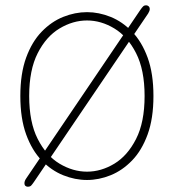

<svg xmlns="http://www.w3.org/2000/svg" viewBox="-20 -671 659 727"><path d="M533 -651Q538.5 -651 542.8 -647.2Q547 -643.5 547 -636.5Q547 -633 545.5 -629Q544 -625 541 -620L108.5 18Q102 27.5 97.8 31.8Q93.5 36 85 36Q80 36 76.2 32.8Q72.5 29.5 72.5 23Q72.5 19 74 14.5Q75.5 10 79 5L511 -633Q517.5 -642.5 522 -646.8Q526.5 -651 533 -651ZM309.5 10.5Q264 10.5 219.2 -7.5Q174.5 -25.5 137.8 -63.5Q101 -101.5 79 -162Q57 -222.5 57 -307.5Q57 -392.5 79 -452.8Q101 -513 137.8 -551Q174.5 -589 219.2 -607Q264 -625 309.5 -625Q354.5 -625 399 -607Q443.5 -589 480.2 -551Q517 -513 539 -452.8Q561 -392.5 561 -307.5Q561 -222.5 539 -162Q517 -101.5 480.2 -63.5Q443.5 -25.5 399 -7.5Q354.5 10.5 309.5 10.5ZM309.5 -21Q363 -21 413 -51.2Q463 -81.5 495.2 -144.8Q527.5 -208 527.5 -307.5Q527.5 -406.5 495.2 -469.8Q463 -533 413 -563.2Q363 -593.5 309.5 -593.5Q256 -593.5 205.5 -563.2Q155 -533 122.8 -469.8Q90.5 -406.5 90.5 -307.5Q90.5 -208 122.8 -144.8Q155 -81.5 205.5 -51.2Q256 -21 309.5 -21Z"/></svg>

Font: Sono ExtraLight
Style: Regular
Weight: 200
Designer: Tyler Finck
Foundry: Tyler Finck
Version: Version 2.112